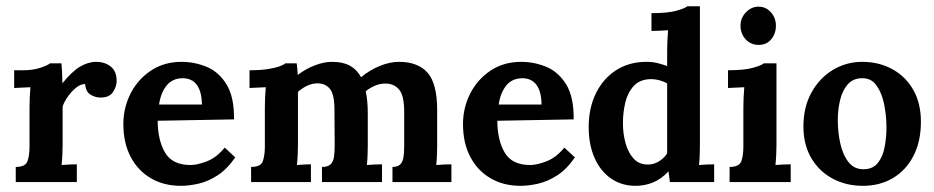

<svg xmlns="http://www.w3.org/2000/svg" viewBox="-20 -587 3012 619"><path d="M30.8 -48.8Q62 -48.8 68.6 -67.3Q75.2 -85.8 75.2 -115.5V-241.7Q75.2 -255.6 75.9 -272.3Q76.6 -289 78.1 -305.8Q66.4 -305.1 49.9 -304.5Q33.4 -304 25.7 -303.3V-360.5H55.7Q85.1 -360.5 109.1 -368.2Q133.1 -375.9 141.2 -382.8H177.9Q179 -375.1 180.1 -354.8Q181.2 -334.4 181.2 -318.3Q210.9 -355.7 237.3 -371.7Q263.7 -387.6 290.8 -387.6Q317.2 -387.6 336.6 -372.8Q356.1 -357.9 356.1 -325.3Q356.1 -308.4 344.2 -290.2Q332.2 -272.1 303.3 -272.5Q288.2 -272.5 272.5 -281.4Q256.7 -290.4 254.5 -316.1Q239.5 -316.1 224.4 -303.6Q209.4 -291.2 197.8 -274.3Q186.3 -257.4 181.9 -243.5V-121Q181.9 -110.4 181.2 -91.1Q180.4 -71.9 178.6 -55Q190.3 -56.1 205 -56.7Q219.7 -57.2 227.7 -57.2V0H30.8Z M563.3 12.1Q508.3 12.1 466.4 -12.3Q424.6 -36.7 401.2 -81.4Q377.7 -126.1 377.7 -187Q377.7 -239.8 401 -285.5Q424.3 -331.1 466.6 -359.4Q509 -387.6 565.5 -387.6Q607.3 -387.6 646.3 -371.5Q685.4 -355.3 710.3 -315Q735.2 -274.7 734.5 -202.1L488.4 -197.7Q488.4 -136 511.9 -95.5Q535.4 -55 594.1 -55Q616.8 -55 647.8 -67.3Q678.8 -79.6 704.4 -111.1L738.5 -79.6Q711.4 -40.7 680.6 -21.1Q649.8 -1.5 619.4 5.3Q588.9 12.1 563.3 12.1ZM492.8 -250.1H631.1Q630.4 -281.3 622.3 -299.8Q614.2 -318.3 600.7 -326.5Q587.1 -334.8 569.5 -334.8Q536.1 -334.8 517.2 -311.3Q498.3 -287.9 492.8 -250.1Z M789.5 0V-48.8Q820.7 -48.8 827.3 -67.3Q833.9 -85.8 833.9 -115.5V-241.7Q833.9 -255.6 834.6 -272.3Q835.4 -289 836.8 -305.8Q825.1 -305.1 808.6 -304.5Q792.1 -304 784.4 -303.3V-360.5Q818.8 -360.5 842.7 -364.1Q866.5 -367.8 880.6 -372.9Q894.8 -378.1 899.9 -382.8H936.6Q937.7 -375.1 938.6 -364Q939.5 -352.8 939.9 -345.4Q965.2 -364.9 994.7 -376.2Q1024.2 -387.6 1051 -387.6Q1085.4 -387.6 1108 -375.3Q1130.5 -363 1144.1 -338.1Q1171.3 -360.8 1203.9 -374.2Q1236.5 -387.6 1266.2 -387.6Q1327.5 -387.6 1358.5 -352.6Q1389.4 -317.6 1389.4 -231.4V-121Q1389.4 -110.4 1388.9 -91.1Q1388.3 -71.9 1386.5 -55Q1398.2 -56.1 1412.9 -56.7Q1427.6 -57.2 1435.3 -57.2V0H1245.3V-48.8Q1262.6 -48.8 1270.6 -57.2Q1278.7 -65.6 1280.9 -80.7Q1283.1 -95.7 1283.1 -115.5V-230.7Q1282.4 -279.8 1266.8 -298.1Q1251.2 -316.5 1225.9 -317.6Q1206.1 -318.3 1189.4 -311Q1172.7 -303.6 1159.1 -293Q1165.7 -262.2 1165.7 -221.5Q1165.7 -196.2 1165.7 -171.3Q1165.7 -146.3 1165.7 -121Q1165.7 -110.4 1165.2 -91.1Q1164.6 -71.9 1162.8 -55Q1174.6 -56.1 1188.9 -56.7Q1203.2 -57.2 1211.6 -57.2V0H1018V-48.8Q1037 -48.8 1045.7 -57.2Q1054.3 -65.6 1056.7 -80.7Q1059 -95.7 1059 -115.5L1058.3 -232.9Q1058.3 -282 1044 -300Q1029.7 -317.9 1004.4 -318.3Q985.7 -318.3 969.4 -310.2Q953.1 -302.2 940.6 -290.8Q940.6 -281.3 940.6 -271.9Q940.6 -262.6 940.6 -253V-121Q940.6 -110.4 939.9 -91.1Q939.1 -71.9 937.3 -55Q949 -56.1 961.9 -56.7Q974.7 -57.2 982.4 -57.2V0Z M1658.2 12.1Q1603.2 12.1 1561.4 -12.3Q1519.6 -36.7 1496.1 -81.4Q1472.7 -126.1 1472.7 -187Q1472.7 -239.8 1496 -285.5Q1519.3 -331.1 1561.6 -359.4Q1604 -387.6 1660.4 -387.6Q1702.2 -387.6 1741.3 -371.5Q1780.3 -355.3 1805.3 -315Q1830.2 -274.7 1829.5 -202.1L1583.4 -197.7Q1583.4 -136 1606.9 -95.5Q1630.4 -55 1689 -55Q1711.8 -55 1742.8 -67.3Q1773.7 -79.6 1799.4 -111.1L1833.5 -79.6Q1806.4 -40.7 1775.6 -21.1Q1744.8 -1.5 1714.3 5.3Q1683.9 12.1 1658.2 12.1ZM1587.8 -250.1H1726.1Q1725.3 -281.3 1717.3 -299.8Q1709.2 -318.3 1695.6 -326.5Q1682.1 -334.8 1664.5 -334.8Q1631.1 -334.8 1612.2 -311.3Q1593.3 -287.9 1587.8 -250.1Z M2029.3 12.1Q1984.2 12.1 1950.1 -11.4Q1916 -34.8 1897 -77.6Q1877.9 -120.3 1877.9 -177.9Q1877.9 -238.4 1901 -285.8Q1924.1 -333.3 1966.1 -360.5Q2008.1 -387.6 2063.8 -387.6Q2084.3 -387.6 2100.7 -383.4Q2117 -379.2 2130.9 -374V-423.5Q2130.9 -434.2 2131.6 -453.4Q2132.4 -472.7 2133.8 -489.5Q2121.4 -488.4 2104.9 -487.9Q2088.4 -487.3 2080.3 -487.3V-544.6Q2132.7 -544.6 2160.4 -552.3Q2188.1 -560 2196.2 -566.9H2236.5V-121Q2236.5 -110.4 2236 -91.1Q2235.4 -71.9 2233.6 -55Q2246.1 -56.1 2260.4 -56.7Q2274.7 -57.2 2282.4 -57.2V0H2139.7Q2138.6 -8.4 2137.5 -17.2Q2136.4 -26 2135.3 -34.5Q2110.7 -8.8 2084.2 1.7Q2057.6 12.1 2029.3 12.1ZM2068.6 -56.5Q2087.6 -56.5 2104.1 -66.6Q2120.6 -76.6 2130.9 -92.4Q2130.9 -103.8 2130.9 -115Q2130.9 -126.1 2130.9 -137.5V-317.6Q2122.8 -323.4 2108.2 -327.6Q2093.5 -331.9 2077.4 -331.9Q2042.9 -331.1 2023.5 -310.2Q2004 -289.3 1996.1 -257.1Q1988.3 -224.8 1988.3 -189.2Q1988.3 -157.3 1996.3 -126.9Q2004.4 -96.4 2022 -76.5Q2039.6 -56.5 2068.6 -56.5Z M2332.2 -48.8Q2363.4 -48.8 2370 -67.3Q2376.6 -85.8 2376.6 -115.5V-240.2Q2376.6 -254.1 2377.3 -271.5Q2378.1 -289 2379.5 -305.8Q2367.8 -305.1 2351.3 -304.5Q2334.8 -304 2327.1 -303.3V-360.5Q2378.8 -360.5 2406.7 -368.2Q2434.5 -375.9 2442.6 -382.8H2483.3V-121Q2483.3 -110.4 2482.6 -91.1Q2481.8 -71.9 2480 -55Q2491.7 -56.1 2506.4 -56.7Q2521.1 -57.2 2529.2 -57.2V0H2332.2ZM2426.1 -442.2Q2400.4 -442.2 2383.9 -460.4Q2367.4 -478.5 2367.4 -503.9Q2367.4 -529.2 2384.9 -547.3Q2402.3 -565.5 2425.4 -565.5Q2449.6 -565.5 2465.5 -547.3Q2481.5 -529.2 2481.5 -503.9Q2481.5 -478.5 2466.4 -460.4Q2451.4 -442.2 2426.1 -442.2Z M2762 12.1Q2707.7 12.1 2664.3 -11.2Q2620.8 -34.5 2595.5 -77.6Q2570.2 -120.6 2570.2 -179.3Q2570.2 -241.7 2596.1 -288.6Q2621.9 -335.5 2665.2 -361.6Q2708.5 -387.6 2759.8 -387.6Q2813.3 -387.6 2856.3 -364.3Q2899.2 -341 2924.1 -297.8Q2949 -254.5 2949 -194.4Q2949 -131.3 2925.2 -84.9Q2901.4 -38.5 2859.2 -13.2Q2817 12.1 2762 12.1ZM2764.9 -41.4Q2794.6 -41.8 2810.4 -62Q2826.2 -82.1 2832 -112.9Q2837.9 -143.7 2837.9 -175.7Q2837.9 -213.1 2830.6 -250.1Q2823.2 -287.1 2805.8 -311.5Q2788.4 -335.9 2758 -334.8Q2729 -334.1 2712.1 -313.9Q2695.3 -293.7 2688.1 -263.1Q2681 -232.5 2681 -199.9Q2681 -161.7 2689 -124.9Q2697.1 -88 2715.6 -64.4Q2734.1 -40.7 2764.9 -41.4Z"/></svg>

Font: Parastoo
Style: Regular
Weight: 400
Foundry: Saber Rastikerdar (saber.rastikerdar@gmail.com)
Version: Version 3.000